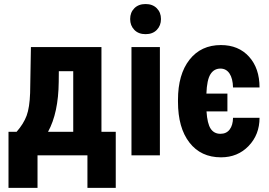

<svg xmlns="http://www.w3.org/2000/svg" viewBox="-20 -758 1311 937"><path d="M61 -114.7Q95.2 -153.8 109.9 -193.4Q124.5 -232.9 127 -304.2L130.9 -528.3H475.1V-114.7H544.9V158.7H406.7V0H163.1V158.7H21.5V-114.7ZM214.4 -114.7H337.4V-410.6H267.1L266.6 -358.4Q265.1 -207 214.4 -114.7Z M760.3 0H621.6V-528.3H760.3ZM615.2 -665Q615.2 -697.3 635.7 -717.8Q656.2 -738.3 690.4 -738.3Q724.6 -738.3 745.1 -717.8Q765.6 -697.3 765.6 -665Q765.6 -633.3 745.4 -612.3Q725.1 -591.3 690.4 -591.3Q655.8 -591.3 635.5 -612.3Q615.2 -633.3 615.2 -665Z M1055.7 -105Q1085 -105 1100.8 -126Q1116.7 -147 1117.2 -183.1H1246.6Q1246.6 -101.1 1193.4 -45.7Q1140.1 9.8 1058.6 9.8Q960.4 9.8 904.5 -62.3Q848.6 -134.3 848.6 -261.2V-270.5Q848.6 -395 904.8 -466.6Q960.9 -538.1 1058.1 -538.1Q1144 -538.1 1195.3 -481.4Q1246.6 -424.8 1246.6 -331.1H1117.2Q1116.2 -375 1100.1 -399.2Q1084 -423.3 1055.7 -423.3Q1024.4 -423.3 1007.1 -395.8Q989.7 -368.2 987.3 -301.3H1089.8V-214.4H987.8Q991.7 -154.3 1008.3 -129.6Q1024.9 -105 1055.7 -105Z"/></svg>

Font: Roboto Condensed
Style: Bold
Weight: 700
Designer: Google
Version: Version 2.134; 2016